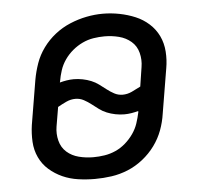

<svg xmlns="http://www.w3.org/2000/svg" viewBox="-44 -588 689 643"><g transform="rotate(-5 300.0 -266.5)"><path d="M250 8Q222 8 194 4Q166 0 141.5 -11Q117 -22 97 -39.5Q77 -57 65.5 -81.5Q54 -106 52.5 -134Q51 -162 55 -190L80 -340Q85 -368 94.5 -395Q104 -422 121.5 -446Q139 -470 162.5 -488.5Q186 -507 213.5 -518.5Q241 -530 269 -535.5Q297 -541 324 -541Q352 -541 380 -535.5Q408 -530 433 -519.5Q458 -509 478 -491Q498 -473 509.5 -449Q521 -425 523 -396.5Q525 -368 520 -340L495 -190Q491 -162 481 -135Q471 -108 453.5 -84Q436 -60 412 -41Q388 -22 361 -11Q334 0 306 4Q278 8 250 8ZM367 -265Q383 -265 398 -272Q413 -279 428 -287L438 -352Q442 -376 436 -399.5Q430 -423 412.5 -438Q395 -453 371.5 -459Q348 -465 323 -465Q305 -465 286 -462Q267 -459 249 -450.5Q231 -442 215.5 -429Q200 -416 188.5 -399.5Q177 -383 171 -364.5Q165 -346 162 -328L161 -324Q172 -327 184 -329Q196 -331 208 -331Q223 -331 238 -328Q253 -325 266.5 -319.5Q280 -314 291.5 -305.5Q303 -297 314.5 -288Q326 -279 339 -272Q352 -265 367 -265ZM251 -65Q270 -65 289 -68Q308 -71 326 -79Q344 -87 359.5 -100.5Q375 -114 386.5 -130.5Q398 -147 404 -165Q410 -183 414 -202V-206Q403 -203 391 -201Q379 -199 367 -199Q352 -199 337 -202Q322 -205 308.5 -210.5Q295 -216 283.5 -224.5Q272 -233 260.5 -242Q249 -251 236 -258Q223 -265 208 -265Q192 -265 177 -258Q162 -251 148 -243L137 -178Q133 -154 139 -130.5Q145 -107 162 -92Q179 -77 202.5 -71Q226 -65 251 -65Z"/></g></svg>

Font: Iosevka Curly Extended Oblique
Style: Regular
Weight: 400
Width: 7
Italic angle: -9°
Monospace: yes
Designer: Belleve Invis
Foundry: Belleve Invis
Version: Version 11.1.0; ttfautohint (v1.8.3)